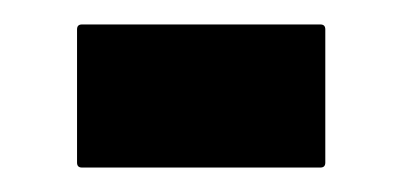

<svg xmlns="http://www.w3.org/2000/svg" viewBox="-20 -426 343 157"><path d="M47 -289Q43 -289 43 -293V-402Q43 -406 47 -406H242Q246 -406 246 -402V-293Q246 -289 242 -289Z"/></svg>

Font: AL Dynamic
Style: Regular
Weight: 400
Version: Version 1.000; ttfautohint (v1.8.2) -l 8 -r 50 -G 200 -x 14 